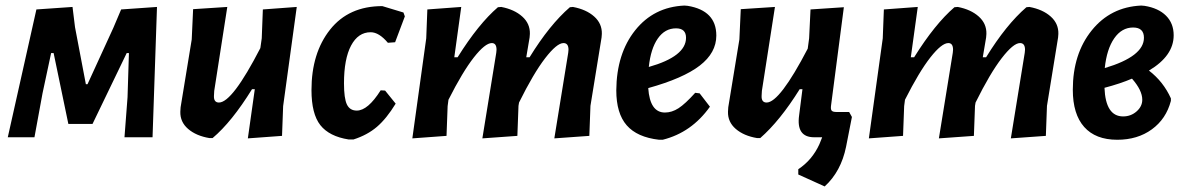

<svg xmlns="http://www.w3.org/2000/svg" viewBox="-20 -494 4267 691"><path d="M8 0 111 -460 241 -469 250 -396 289 -191H295L388 -394L416 -460L545 -469L529 0H428L439 -144L444 -303H436L313 -48H226L173 -303H164L133 -158L104 0Z M798 -469 751 -167 750 -149Q749 -125 768 -125Q816 -125 917 -321L922 -356L926 -460L1048 -469L999 -112L995 -5L872 4L897 -173H887Q814 -55 745 3H734Q686 -5 657 -30Q628 -55 629 -92L630 -108L670 -352L675 -461Z M1356 -472 1432 -449 1437 -435 1402 -342 1376 -340Q1344 -378 1314 -378Q1269 -378 1243.5 -330Q1218 -282 1218 -194Q1218 -140 1228.5 -118Q1239 -96 1264 -96Q1304 -96 1350 -169L1366 -168L1404 -121Q1371 -67 1336.5 -37.5Q1302 -8 1252 8H1235Q1165 -3 1133 -43.5Q1101 -84 1101 -170Q1101 -303 1168 -387.5Q1235 -472 1356 -472Z M1640 -469 1615 -288H1627Q1702 -408 1772 -468L1784 -469Q1831 -460 1859.5 -434.5Q1888 -409 1887 -372L1886 -359L1874 -288H1886Q1958 -405 2031 -468L2042 -469Q2090 -460 2118.5 -434.5Q2147 -409 2146 -372L2145 -359L2105 -113L2101 -5L1975 4L2025 -304L2026 -315Q2026 -339 2008 -339Q1984 -339 1942 -284.5Q1900 -230 1848 -125L1846 -113L1842 -5L1716 4L1766 -304L1767 -315Q1767 -339 1750 -339Q1726 -339 1685.5 -287.5Q1645 -236 1594 -135L1591 -112L1587 -5L1464 4L1514 -356L1518 -460Z M2535 -110Q2469 -17 2365 9H2352Q2273 0 2235.5 -43Q2198 -86 2198 -169Q2199 -301 2266 -385Q2333 -469 2443 -474L2455 -473Q2558 -456 2558 -366Q2558 -304 2498.5 -258Q2439 -212 2313 -177Q2319 -89 2373 -89Q2398 -89 2422 -104.5Q2446 -120 2482 -160L2498 -158ZM2413 -392Q2373 -392 2347.5 -355.5Q2322 -319 2315 -253Q2449 -291 2449 -358Q2449 -392 2413 -392Z M2705 3Q2657 -5 2628 -30Q2599 -55 2600 -92L2601 -108L2641 -352L2646 -461L2769 -469L2722 -167L2721 -149Q2720 -125 2739 -125Q2786 -125 2887 -319L2892 -356L2897 -460L3017 -468L2971 -115Q2969 -101 2973 -96Q2977 -91 2990 -91H3036L3046 -73L3025 34Q3007 123 2948 177L2853 134V115Q2903 82 2929 25L2939 0H2910Q2845 0 2856 -79L2868 -173H2858Q2787 -59 2716 3Z M3283 -469 3258 -288H3270Q3345 -408 3415 -468L3427 -469Q3474 -460 3502.5 -434.5Q3531 -409 3530 -372L3529 -359L3517 -288H3529Q3601 -405 3674 -468L3685 -469Q3733 -460 3761.5 -434.5Q3790 -409 3789 -372L3788 -359L3748 -113L3744 -5L3618 4L3668 -304L3669 -315Q3669 -339 3651 -339Q3627 -339 3585 -284.5Q3543 -230 3491 -125L3489 -113L3485 -5L3359 4L3409 -304L3410 -315Q3410 -339 3393 -339Q3369 -339 3328.5 -287.5Q3288 -236 3237 -135L3234 -112L3230 -5L3107 4L3157 -356L3161 -460Z M4001 9Q3923 9 3882 -37Q3841 -83 3841 -171Q3841 -300 3909 -384.5Q3977 -469 4087 -474L4099 -473Q4149 -465 4176.5 -437.5Q4204 -410 4204 -367Q4204 -293 4115 -240Q4167 -200 4194 -140V-131Q4177 -66 4125.5 -28.5Q4074 9 4001 9ZM4058 -395Q4017 -395 3990 -356Q3963 -317 3956 -249Q4097 -291 4097 -358Q4097 -395 4058 -395ZM4091 -135Q4091 -169 4054 -211Q4012 -193 3955 -178Q3959 -75 4022 -75Q4050 -75 4070.5 -93Q4091 -111 4091 -135Z"/></svg>

Font: Alegreya Sans SC
Style: Bold Italic
Weight: 700
Italic angle: -7°
Designer: Juan Pablo del Peral
Foundry: Huerta Tipografica
Version: Version 2.007